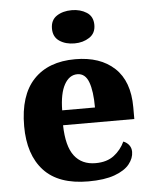

<svg xmlns="http://www.w3.org/2000/svg" viewBox="-55 -820 695 875"><g transform="rotate(-5 293.0 -382.0)"><path d="M314 10Q178 10 111 -62.5Q44 -135 44 -266Q44 -407 111.5 -478.5Q179 -550 302 -550Q416 -550 481.5 -489Q547 -428 547 -309V-255H221Q223 -159 257 -114.5Q291 -70 354 -70Q406 -70 438.5 -95Q471 -120 488 -157Q504 -151 514 -138Q524 -125 524 -107Q524 -78 502.5 -51Q481 -24 434.5 -7Q388 10 314 10ZM373 -323Q373 -398 357.5 -439.5Q342 -481 306 -481Q269 -481 246.5 -440.5Q224 -400 223 -323ZM306 -622Q265 -622 237 -641Q209 -660 209 -698Q209 -737 237 -755.5Q265 -774 306 -774Q345 -774 374 -755.5Q403 -737 403 -698Q403 -660 374 -641Q345 -622 306 -622Z"/></g></svg>

Font: Noto Serif Tamil ExtraBold
Style: Italic
Weight: 800
Italic angle: -12°
Designer: Indian Type Foundry, Tom Grace, and the Monotype Design Team
Foundry: Monotype Imaging Inc.
Version: Version 2.003; ttfautohint (v1.8.4.7-5d5b)